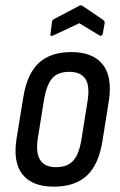

<svg xmlns="http://www.w3.org/2000/svg" viewBox="-20 -691 451 719"><path d="M181 8Q101 8 64.5 -37.5Q28 -83 42 -172L67 -325Q81 -414 125 -455Q169 -496 248 -496Q326 -496 363.5 -451Q401 -406 388 -316L364 -165Q350 -75 305.5 -33.5Q261 8 181 8ZM190 -65Q232 -65 254 -89Q276 -113 285 -169L308 -313Q317 -370 299.5 -396Q282 -422 240 -422Q197 -422 176 -398.5Q155 -375 145 -319L122 -175Q104 -65 190 -65ZM179 -558Q167 -553 169 -564L175 -610Q177 -618 185 -621L276 -669Q284 -673 289 -669L364 -618Q373 -613 372 -605L365 -565Q364 -560 360.5 -558Q357 -556 353 -558L277 -604Z"/></svg>

Font: Sofia Sans Condensed Medium
Style: Italic
Weight: 500
Italic angle: -9°
Designer: Botio Nikoltchev, Ani Petrova
Foundry: lettersoup
Version: Version 4.101; ttfautohint (v1.8.4.7-5d5b)